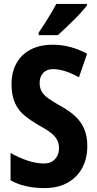

<svg xmlns="http://www.w3.org/2000/svg" viewBox="-20 -953 497 983"><path d="M427 -206Q427 -142 401 -93.5Q375 -45 326 -17.5Q277 10 207 10Q175 10 145.5 6Q116 2 88.5 -6.5Q61 -15 34 -30V-170Q75 -146 120.5 -131Q166 -116 204 -116Q231 -116 247.5 -126.5Q264 -137 273 -154.5Q282 -172 282 -194Q282 -218 272.5 -236.5Q263 -255 241 -272.5Q219 -290 180 -311Q140 -334 107.5 -360Q75 -386 57 -425Q39 -464 39 -522Q39 -584 64.5 -629.5Q90 -675 137 -699.5Q184 -724 250 -724Q297 -724 341 -712Q385 -700 426 -678L384 -557Q347 -578 314 -588.5Q281 -599 252 -599Q229 -599 214 -590Q199 -581 191 -565Q183 -549 183 -529Q183 -504 192.5 -486Q202 -468 225 -451Q248 -434 289 -411Q335 -386 365.5 -357.5Q396 -329 411.5 -292Q427 -255 427 -206ZM425 -924Q413 -910 395.5 -890Q378 -870 356.5 -849Q335 -828 314 -808Q293 -788 276 -773H178V-786Q195 -811 211 -836Q227 -861 242 -886Q257 -911 268 -933H425Z"/></svg>

Font: Noto Sans Display Condensed
Style: Bold
Weight: 700
Width: 3
Designer: Monotype Design Team
Foundry: Monotype Imaging Inc.
Version: Version 2.003